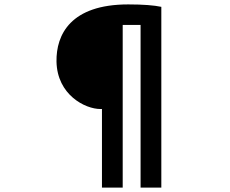

<svg xmlns="http://www.w3.org/2000/svg" viewBox="-20 -794 1040 870"><path d="M442 56H536V-681H617V56H711V-763C678 -770 629 -774 561 -774C300 -774 234 -637 236 -515C239 -364 366 -300 435 -300H442Z"/></svg>

Font: Genne Gothic Bold
Style: Regular
Weight: 700
Designer: Ryoko NISHIZUKA (kana & ideographs); Paul D. Hunt (Latin, Greek & Cyrillic); Wenlong ZHANG (bopomofo); Sandoll Communica
Foundry: Adobe Systems Incorporated
Version: Version 1.004;PS 1.004;hotconv 16.6.51;makeotf.lib2.5.65220